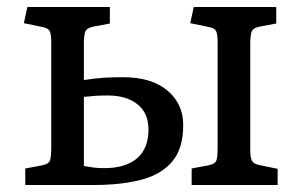

<svg xmlns="http://www.w3.org/2000/svg" viewBox="-20 -527 859 547"><path d="M52 0V-47L100 -56Q120 -60 123 -71.5Q126 -83 126 -104V-407Q126 -428 122 -437.5Q118 -447 101 -450L48 -461L58 -507H293V-460L245 -451Q226 -447 222.5 -435.5Q219 -424 219 -403V-299Q253 -304 275 -305.5Q297 -307 331 -307Q412 -307 457 -269Q502 -231 502 -171Q502 -103 470 -66Q438 -29 381 -14.5Q324 0 249 0ZM526 0V-47L574 -56Q594 -60 597 -71.5Q600 -83 600 -104V-407Q600 -428 596 -437.5Q592 -447 575 -450L522 -461L532 -507H767V-460L719 -451Q700 -447 696.5 -435.5Q693 -424 693 -403V-100Q693 -79 697.5 -69.5Q702 -60 718 -57L771 -46V0ZM277 -48Q338 -48 370.5 -76Q403 -104 403 -158Q403 -205 371.5 -230Q340 -255 287 -255Q266 -255 253 -254Q240 -253 219 -251V-54Q236 -51 248 -49.5Q260 -48 277 -48Z"/></svg>

Font: Literata 12pt
Style: Regular
Weight: 400
Designer: Latin by Veronika Burian and Jose Scaglione. Greek by Irene Vlachou. Cyrillic by Vera Evstafieva.
Foundry: TypeTogether
Version: Version 3.002